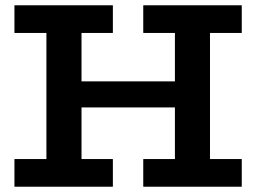

<svg xmlns="http://www.w3.org/2000/svg" viewBox="-20 -706 969 726"><path d="M200.9 -299.8V-398.3H729.1V-299.8ZM34.6 0V-104.6H406.8V0ZM155.5 -57.9V-626.8H288.2V-57.9ZM34.6 -581.4V-686H406.8V-581.4ZM521.7 0V-104.6H894.1V0ZM641.4 -60.9V-629.1H774V-60.9ZM521.7 -581.4V-686H894.1V-581.4Z"/></svg>

Font: BioRhyme ExtraBold
Style: Regular
Weight: 800
Designer: Aoife Mooney
Foundry: Aoife Mooney Type
Version: Version 1.600;gftools[0.9.33]